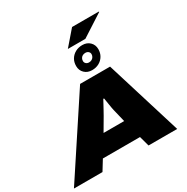

<svg xmlns="http://www.w3.org/2000/svg" viewBox="-276 -1308 1467 1509"><g transform="rotate(-30 458.0 -553.5)"><path d="M-38 0 415 -688H687L899 0H639L614 -91H277L221 0ZM382 -262H569L541 -378Q539 -386 536.5 -399.5Q534 -413 531.5 -430Q529 -447 526 -464Q523 -481 521 -495H514Q505 -478 493 -456Q481 -434 469.5 -413Q458 -392 450 -378ZM552 -734Q511 -734 484.5 -759.5Q458 -785 458 -825Q458 -860 474 -886.5Q490 -913 518 -928.5Q546 -944 582 -944Q623 -944 649.5 -918.5Q676 -893 676 -853Q676 -819 660 -792Q644 -765 616 -749.5Q588 -734 552 -734ZM561 -799Q575 -799 586 -805Q597 -811 603.5 -822Q610 -833 610 -846Q610 -860 599.5 -869.5Q589 -879 572 -879Q558 -879 547 -873Q536 -867 530 -856.5Q524 -846 524 -832Q524 -818 534.5 -808.5Q545 -799 561 -799ZM469 -974 584 -1107H826L828 -1103L628 -974Z"/></g></svg>

Font: Archivo Expanded Black
Style: Italic
Weight: 900
Width: 7
Italic angle: -10°
Designer: Hector Gatti
Foundry: Omnibus-Type
Version: Version 2.001